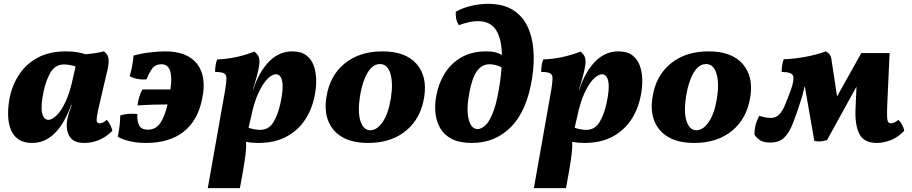

<svg xmlns="http://www.w3.org/2000/svg" viewBox="-20 -734 4743 998"><path d="M520 -467Q538 -454 543 -434.5Q548 -415 540 -377L493 -175Q481 -123 482.5 -108Q484 -93 498 -93Q506 -93 514 -96.5Q522 -100 535 -111Q544 -102 552.5 -85.5Q561 -69 564 -54Q501 9 418 9Q376 9 355.5 -9Q335 -27 329.5 -55.5Q324 -84 330 -113Q333 -131 339 -149.5Q345 -168 353 -189H350Q316 -93 265 -42Q214 9 147 9Q101 9 73.5 -11.5Q46 -32 34 -66.5Q22 -101 22 -142Q22 -183 30 -224Q43 -291 79 -346Q115 -401 175.5 -434Q236 -467 324 -467Q354 -467 379 -463Q404 -459 424 -452Q477 -456 520 -467ZM207 -260Q191 -186 198.5 -148.5Q206 -111 232 -111Q249 -111 273 -133Q297 -155 320.5 -204.5Q344 -254 361 -336L373 -388Q361 -393 343.5 -396Q326 -399 313 -399Q268 -399 244 -359.5Q220 -320 207 -260Z M740 9Q692 9 654 0Q616 -9 592 -23Q598 -51 601.5 -79.5Q605 -108 605 -134Q648 -147 694 -141Q692 -104 703.5 -82Q715 -60 749 -60Q790 -60 813 -94Q836 -128 851 -191Q817 -191 778.5 -190Q740 -189 695 -186Q697 -207 704 -230.5Q711 -254 720 -269H866Q875 -333 864 -366.5Q853 -400 819 -400Q787 -400 770 -376Q753 -352 742 -322Q721 -319 696.5 -323.5Q672 -328 654 -338Q670 -390 674 -445Q712 -456 758.5 -461.5Q805 -467 838 -467Q953 -467 1004 -402.5Q1055 -338 1031 -221Q1008 -106 933.5 -48.5Q859 9 740 9Z M1060 244 1151 -270Q1157 -308 1157 -327.5Q1157 -347 1143.5 -353.5Q1130 -360 1098 -360Q1098 -376 1100.5 -393.5Q1103 -411 1109 -425Q1161 -427 1210.5 -438Q1260 -449 1302 -466Q1320 -452 1325.5 -436Q1331 -420 1327 -394Q1324 -371 1314 -334.5Q1304 -298 1296 -275L1294 -269H1296Q1329 -365 1380.5 -416Q1432 -467 1499 -467Q1545 -467 1572 -446.5Q1599 -426 1611 -392Q1623 -358 1623.5 -316.5Q1624 -275 1615 -234Q1602 -167 1566 -112Q1530 -57 1469.5 -24Q1409 9 1321 9Q1288 9 1259 3Q1261 29 1256.5 66.5Q1252 104 1243 156L1227 244ZM1284 -122 1272 -70Q1285 -65 1302 -62Q1319 -59 1332 -59Q1377 -59 1401 -98.5Q1425 -138 1438 -198Q1454 -272 1447 -310Q1440 -348 1414 -348Q1396 -348 1372.5 -326Q1349 -304 1325 -254.5Q1301 -205 1284 -122Z M1894 9Q1811 9 1759 -21.5Q1707 -52 1686 -106Q1665 -160 1677 -230Q1694 -341 1771.5 -404Q1849 -467 1968 -467Q2088 -467 2145 -402Q2202 -337 2185 -230Q2168 -119 2091 -55Q2014 9 1894 9ZM1905 -57Q1940 -57 1969.5 -100.5Q1999 -144 2012 -225Q2024 -303 2009 -352Q1994 -401 1955 -401Q1917 -401 1890.5 -356Q1864 -311 1852 -239Q1838 -153 1853.5 -105Q1869 -57 1905 -57Z M2433 9Q2368 9 2328 -12Q2288 -33 2268 -68Q2248 -103 2243.5 -145.5Q2239 -188 2247 -232Q2258 -297 2290.5 -350.5Q2323 -404 2377.5 -435.5Q2432 -467 2509 -467Q2535 -467 2553.5 -462.5Q2572 -458 2589 -448Q2587 -536 2557 -580Q2527 -624 2465 -624Q2439 -624 2412.5 -617.5Q2386 -611 2365 -603Q2355 -619 2351.5 -635.5Q2348 -652 2349 -673Q2385 -693 2429 -703.5Q2473 -714 2517 -714Q2595 -714 2645 -683Q2695 -652 2721 -598.5Q2747 -545 2752.5 -475.5Q2758 -406 2746 -329Q2720 -160 2637.5 -75.5Q2555 9 2433 9ZM2420 -254Q2403 -166 2416 -114.5Q2429 -63 2463 -63Q2482 -63 2504 -83.5Q2526 -104 2546 -158.5Q2566 -213 2580 -314Q2585 -352 2587 -384Q2573 -392 2555.5 -396Q2538 -400 2525 -400Q2485 -400 2459.5 -365Q2434 -330 2420 -254Z M2755 244 2846 -270Q2852 -308 2852 -327.5Q2852 -347 2838.5 -353.5Q2825 -360 2793 -360Q2793 -376 2795.5 -393.5Q2798 -411 2804 -425Q2856 -427 2905.5 -438Q2955 -449 2997 -466Q3015 -452 3020.5 -436Q3026 -420 3022 -394Q3019 -371 3009 -334.5Q2999 -298 2991 -275L2989 -269H2991Q3024 -365 3075.5 -416Q3127 -467 3194 -467Q3240 -467 3267 -446.5Q3294 -426 3306 -392Q3318 -358 3318.5 -316.5Q3319 -275 3310 -234Q3297 -167 3261 -112Q3225 -57 3164.5 -24Q3104 9 3016 9Q2983 9 2954 3Q2956 29 2951.5 66.5Q2947 104 2938 156L2922 244ZM2979 -122 2967 -70Q2980 -65 2997 -62Q3014 -59 3027 -59Q3072 -59 3096 -98.5Q3120 -138 3133 -198Q3149 -272 3142 -310Q3135 -348 3109 -348Q3091 -348 3067.5 -326Q3044 -304 3020 -254.5Q2996 -205 2979 -122Z M3589 9Q3506 9 3454 -21.5Q3402 -52 3381 -106Q3360 -160 3372 -230Q3389 -341 3466.5 -404Q3544 -467 3663 -467Q3783 -467 3840 -402Q3897 -337 3880 -230Q3863 -119 3786 -55Q3709 9 3589 9ZM3600 -57Q3635 -57 3664.5 -100.5Q3694 -144 3707 -225Q3719 -303 3704 -352Q3689 -401 3650 -401Q3612 -401 3585.5 -356Q3559 -311 3547 -239Q3533 -153 3548.5 -105Q3564 -57 3600 -57Z M4538 9Q4470 9 4446.5 -38.5Q4423 -86 4427 -170L4432 -284L4279 -6Q4248 5 4213 -1L4163 -287L4149 -231Q4123 -148 4102.5 -95.5Q4082 -43 4055.5 -18Q4029 7 3984 7Q3947 7 3928.5 -6.5Q3910 -20 3902 -34Q3901 -56 3907 -82Q3913 -108 3927 -132Q3941 -127 3957.5 -124Q3974 -121 3985 -121Q4013 -121 4030 -138.5Q4047 -156 4060.5 -188.5Q4074 -221 4091 -267Q4110 -321 4102 -340.5Q4094 -360 4043 -360Q4043 -377 4045.5 -394.5Q4048 -412 4054 -426Q4110 -428 4168.5 -439Q4227 -450 4273 -467Q4296 -455 4301 -430L4331 -233L4457 -458H4604L4592 -192Q4590 -149 4591 -127.5Q4592 -106 4597 -99.5Q4602 -93 4611 -93Q4627 -93 4650 -111Q4660 -102 4669 -85.5Q4678 -69 4680 -54Q4648 -20 4610 -5.5Q4572 9 4538 9Z"/></svg>

Font: Vollkorn ExtraBold
Style: Italic
Weight: 800
Italic angle: -11°
Designer: Friedrich Althausen
Foundry: Friedrich Althausen
Version: Version 5.000; ttfautohint (v1.8.3)